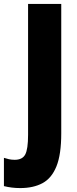

<svg xmlns="http://www.w3.org/2000/svg" viewBox="-81 -734 391 978"><path d="M22 224Q0 224 -20.5 221.5Q-41 219 -61 214V70Q-49 74 -35.5 77Q-22 80 -6 80Q33 80 47.5 53Q62 26 62 -47V-714H231V-55Q231 53 206.5 113.5Q182 174 135.5 199Q89 224 22 224Z"/></svg>

Font: Noto Sans Kannada ExtraCondensed Black
Style: Regular
Weight: 900
Width: 2
Designer: Jelle Bosma - Monotype Design Team
Foundry: Monotype Imaging Inc.
Version: Version 2.005; ttfautohint (v1.8.4.7-5d5b)